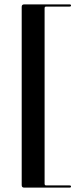

<svg xmlns="http://www.w3.org/2000/svg" viewBox="-20 -744 352 876"><path d="M183.5 -706.5V94.5Q183.5 98 185.2 100Q187 102 191 102H297.5Q304 102 304 107Q304 109.5 302.2 110.8Q300.5 112 297.5 112H90.5Q84.5 112 81.8 109.2Q79 106.5 79 100.5V-712.5Q79 -718.5 81.8 -721.2Q84.5 -724 90.5 -724H297.5Q300.5 -724 302.2 -722.8Q304 -721.5 304 -719Q304 -714 297.5 -714H191Q187 -714 185.2 -712.2Q183.5 -710.5 183.5 -706.5Z"/></svg>

Font: Fraunces 120pt SemiBold
Style: Regular
Weight: 600
Version: Version 1.000;[b76b70a41]